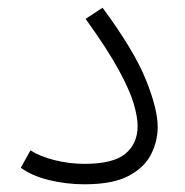

<svg xmlns="http://www.w3.org/2000/svg" viewBox="-20 -473 479 498"><path d="M34 -38 59 -83Q84 -67 122 -57.5Q160 -48 199 -48Q274 -48 305.5 -74.5Q337 -101 337 -146Q337 -169 327 -203.5Q317 -238 288 -291.5Q259 -345 202 -424L246 -453Q328 -342 358.5 -266Q389 -190 389 -144Q389 -107 372 -73Q355 -39 314 -17Q273 5 199 5Q152 5 107 -6Q62 -17 34 -38Z"/></svg>

Font: Noto Sans Arabic Light
Style: Regular
Weight: 300
Designer: Monotype Design Team, Nadine Chahine, Nizar Qandah and Khaled Hosny
Foundry: Monotype Imaging Inc.
Version: Version 2.012; ttfautohint (v1.8.4.7-5d5b)